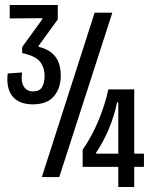

<svg xmlns="http://www.w3.org/2000/svg" viewBox="-20 -711 618 771"><path d="M112 -292Q56 -292 30 -324.5Q4 -357 11 -416L69 -420Q63 -385 75 -364.5Q87 -344 113 -344Q139 -344 149 -361.5Q159 -379 159 -405Q159 -441 140 -464Q121 -487 69 -498V-522L150 -634V-638L19 -637V-691H212V-633L135 -527V-523Q179 -513 201.5 -484.5Q224 -456 224 -407Q224 -357 196.5 -324.5Q169 -292 112 -292ZM148 0 360 -660H431L218 0ZM312 -41V-110Q349 -163 375.5 -227Q402 -291 415 -352H519V-94H558V-41H519V40H455V-41ZM366 -94H455V-300H450Q439 -245 417 -193Q395 -141 366 -98Z"/></svg>

Font: Bricolage Grotesque 48pt Condensed Light
Style: Regular
Weight: 300
Width: 3
Designer: Mathieu Triay
Foundry: Atelier Triay
Version: Version 1.000; ttfautohint (v1.8.4.7-5d5b);gftools[0.9.32]